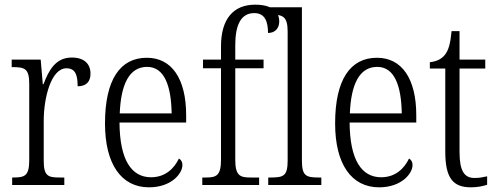

<svg xmlns="http://www.w3.org/2000/svg" viewBox="-20 -791 2124 821"><path d="M32 0H255V-32H235C186 -32 167 -38 167 -103V-275C167 -374 199 -499 264 -499C302 -499 312 -471 312 -422C351 -422 367 -444 367 -476C367 -517 341 -545 287 -545C217 -545 188 -489 166 -431H163L154 -536H30V-504H35C86 -504 105 -497 105 -433V-106C105 -39 86 -32 37 -32H32Z M617 10C713 10 760 -49 760 -85C760 -100 753 -109 745 -113C725 -71 687 -33 626 -33C542 -33 492 -107 491 -267H776V-298C776 -455 714 -544 608 -544C494 -544 429 -451 429 -263C429 -89 499 10 617 10ZM714 -306H492C497 -431 533 -505 609 -505C683 -505 712 -424 714 -306Z M845 0H1088V-32H1051C1006 -32 986 -40 986 -108V-499H1107V-536H986V-598C986 -682 1009 -735 1067 -735C1114 -735 1126 -697 1126 -650C1156 -650 1174 -670 1174 -699C1174 -742 1142 -771 1071 -771C978 -771 925 -710 925 -593V-536H848V-499H925V-108C925 -40 905 -32 861 -32H845Z M1127 0H1354V-32H1343C1288 -32 1271 -39 1271 -105V-760H1127V-728H1142C1188 -728 1210 -722 1210 -656V-105C1210 -39 1193 -32 1138 -32H1127Z M1601 10C1697 10 1744 -49 1744 -85C1744 -100 1737 -109 1729 -113C1709 -71 1671 -33 1610 -33C1526 -33 1476 -107 1475 -267H1760V-298C1760 -455 1698 -544 1592 -544C1478 -544 1413 -451 1413 -263C1413 -89 1483 10 1601 10ZM1698 -306H1476C1481 -431 1517 -505 1593 -505C1667 -505 1696 -424 1698 -306Z M1994 10C2020 10 2046 5 2063 -1V-37C2044 -33 2030 -30 2009 -30C1966 -30 1945 -59 1945 -141V-498H2055V-536H1945V-658H1911C1906 -605 1898 -575 1881 -555C1867 -538 1846 -528 1818 -525V-498H1884V-143C1884 -29 1917 10 1994 10Z"/></svg>

Font: Noto Serif Devanagari Condensed Light
Style: Regular
Weight: 300
Width: 3
Designer: Universal Thirst, Indian Type Foundry and the Monotype Design Team
Foundry: Monotype Imaging Inc.
Version: Version 2.004